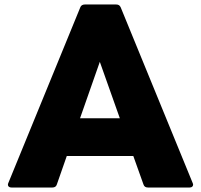

<svg xmlns="http://www.w3.org/2000/svg" viewBox="-20 -792 895 854"><path d="M31 42H213C223 42 230 38 233 28L277 -98H573L618 28C621 38 628 42 638 42H824C833 42 839 37 839 29C839 27 838 25 837 22L517 -759C513 -768 507 -772 497 -772H357C348 -772 340 -768 337 -759L17 22C12 33 18 42 31 42ZM336 -266 424 -517 513 -266Z"/></svg>

Font: LINE Seed JP App_OTF ExtraBold
Style: Regular
Weight: 800
Designer: LINE & Fontrix & Fontworks
Version: Version 1.013